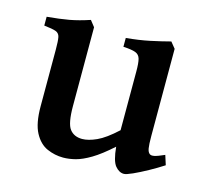

<svg xmlns="http://www.w3.org/2000/svg" viewBox="-75 -527 671 626"><g transform="rotate(15 261.0 -214.5)"><path d="M517.1 -48.8Q494.6 -34.2 468.5 -19.8Q442.4 -5.4 421.1 4.2Q399.9 13.7 392.1 13.7Q376 13.7 362.8 -2.2Q349.6 -18.1 345.2 -65.4Q307.1 -31.2 278.8 -14.4Q250.5 2.4 228.5 8.1Q206.5 13.7 187 13.7Q158.7 13.7 132.6 2.2Q106.4 -9.3 89.8 -40.3Q73.2 -71.3 73.2 -128.9V-320.3Q73.2 -349.6 70.6 -362.3Q67.9 -375 55.9 -379.2Q43.9 -383.3 16.6 -386.2V-416Q60.1 -419.9 91.1 -425.5Q122.1 -431.2 158.7 -443.4L174.8 -422.9V-157.2Q174.8 -98.6 189.2 -79.8Q203.6 -61 231 -61Q252 -61 279.5 -73.5Q307.1 -85.9 345.2 -121.1V-320.3Q345.2 -347.7 341.6 -361.3Q337.9 -375 325 -379.9Q312 -384.8 283.7 -386.2V-416Q327.1 -419.9 363 -427.5Q398.9 -435.1 430.2 -443.4L446.8 -422.9V-128.4Q446.8 -100.1 449 -87.4Q451.2 -74.7 457.5 -70.3Q462.4 -66.4 473.1 -68.6Q483.9 -70.8 506.8 -81.1Z"/></g></svg>

Font: Namdhinggo SemiBold
Style: Regular
Weight: 600
Designer: Victor Gaultney
Foundry: SIL International
Version: Version 3.001